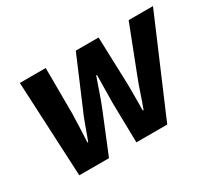

<svg xmlns="http://www.w3.org/2000/svg" viewBox="-100 -682 967 868"><g transform="rotate(-30 383.5 -248.0)"><path d="M72 -496H207L208 -256Q207 -220 205.5 -183.5Q204 -147 202 -110H206Q220 -147 233 -184Q246 -221 262 -256L364 -496H483L491 -256Q492 -220 491.5 -183.5Q491 -147 491 -110H495Q509 -147 521 -183.5Q533 -220 547 -256L640 -496H767L555 0H394L390 -208Q391 -243 391 -278.5Q391 -314 392 -353H388Q374 -314 362 -278.5Q350 -243 336 -208L251 0H96Z"/></g></svg>

Font: mr_Source Sans Pro
Style: Bold Italic
Weight: 700
Italic angle: -11°
Designer: Paul D. Hunt
Foundry: Adobe Systems Incorporated
Version: Version 1.036;July 10, 2024;FontCreator 11.5.0.2430 64-bit